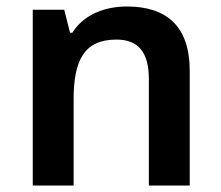

<svg xmlns="http://www.w3.org/2000/svg" viewBox="-20 -572 682 592"><path d="M371 -552C303 -552 238 -527 203 -471H196L178 -542H81V0H207V-265C207 -384 238 -450 339 -450C408 -450 439 -409 439 -328V0H565V-353C565 -493 492 -552 371 -552Z"/></svg>

Font: Noto Sans Myanmar SemiBold
Style: Regular
Weight: 600
Designer: Monotype Design Team
Foundry: Monotype Imaging Inc.
Version: Version 2.107